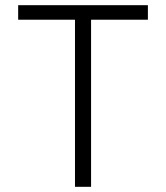

<svg xmlns="http://www.w3.org/2000/svg" viewBox="-20 -720 640 740"><path d="M269 0H331V-644H550V-700H50V-644H269Z"/></svg>

Font: CommitMonoV143 ExtLt
Style: Regular
Weight: 200
Monospace: yes
Designer: Eigil Nikolajsen
Foundry: Eigil Nikolajsen
Version: Version 1.143